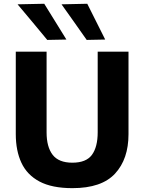

<svg xmlns="http://www.w3.org/2000/svg" viewBox="-20 -988 768 1022"><path d="M365.5 13.5Q256.5 13.5 190.2 -21.8Q124 -57 94 -121.5Q64 -186 64 -274V-713H228V-283Q228 -206 260.2 -164Q292.5 -122 365 -122Q439 -122 469.5 -164Q500 -206 500 -283.5V-713H664V-273.5Q664 -141.5 592.5 -64Q521 13.5 365.5 13.5ZM231.5 -775.5Q193.5 -821.5 154.2 -868.8Q115 -916 73.5 -965L215.5 -968Q245 -920.5 274.5 -872.8Q304 -825 333.5 -777.5ZM441.5 -775.5Q409 -821.5 375.8 -868.8Q342.5 -916 307.5 -965L444.5 -968Q468.5 -920.5 492 -873.2Q515.5 -826 540 -777.5Z"/></svg>

Font: Commissioner
Style: Bold
Weight: 700
Designer: Kostas Bartsokas
Foundry: Kostas Bartsokas
Version: Version 1.000; ttfautohint (v1.8.3)